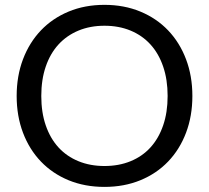

<svg xmlns="http://www.w3.org/2000/svg" viewBox="-20 -744 840 772"><path d="M753.5 -358Q753.5 -277.5 728 -210.2Q702.5 -143 656 -94.5Q609.5 -46 544.2 -19.2Q479 7.5 400 7.5Q321 7.5 256 -19.2Q191 -46 144.5 -94.5Q98 -143 72.5 -210.2Q47 -277.5 47 -358Q47 -438.5 72.5 -505.8Q98 -573 144.5 -621.8Q191 -670.5 256 -697.5Q321 -724.5 400 -724.5Q479 -724.5 544.2 -697.5Q609.5 -670.5 656 -621.8Q702.5 -573 728 -505.8Q753.5 -438.5 753.5 -358ZM654 -358Q654 -424 636 -476.5Q618 -529 585 -565.2Q552 -601.5 505 -621Q458 -640.5 400 -640.5Q342.5 -640.5 295.5 -621Q248.5 -601.5 215.2 -565.2Q182 -529 164 -476.5Q146 -424 146 -358Q146 -292 164 -239.8Q182 -187.5 215.2 -151.2Q248.5 -115 295.5 -95.8Q342.5 -76.5 400 -76.5Q458 -76.5 505 -95.8Q552 -115 585 -151.2Q618 -187.5 636 -239.8Q654 -292 654 -358Z"/></svg>

Font: Lato-Regular
Style: Regular
Weight: 400
Designer: Lukasz Dziedzic with Adam Twardoch and Botio Nikoltchev
Foundry: tyPoland Lukasz Dziedzic
Version: Version 2.015; 2015-08-06; http://www.latofonts.com/